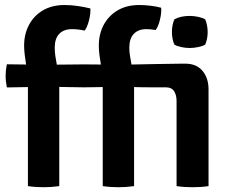

<svg xmlns="http://www.w3.org/2000/svg" viewBox="-20 -760 939 784"><path d="M831.5 0Q814 2.5 798 3.5Q782 4.5 766 4.5Q750.5 4.5 734.5 3.5Q718.5 2.5 701 0V-348Q701 -371.5 691 -387.5Q681 -403.5 655.5 -403.5H586.5Q571.5 -403.5 556.8 -403.8Q542 -404 527.5 -404.5V0Q509 2.5 493.8 3.5Q478.5 4.5 463.5 4.5Q449 4.5 433.2 3.5Q417.5 2.5 399.5 0V-404.5L332 -403.5H315.5L222 -405V0Q203 2.5 188 3.5Q173 4.5 158 4.5Q143.5 4.5 127.8 3.5Q112 2.5 94 0V-404.5L8 -403Q3 -427.5 3 -451Q3 -473.5 8 -497.5L86.5 -496.5Q83.5 -516 81 -535.8Q78.5 -555.5 78.5 -574Q78.5 -621 98.5 -658.5Q118.5 -696 155.5 -717.8Q192.5 -739.5 243 -739.5Q272 -739.5 299.5 -735.2Q327 -731 349 -725.5Q350.5 -704 343.2 -676Q336 -648 325.5 -635Q315.5 -637.5 302 -639.2Q288.5 -641 274 -641Q240.5 -641 222 -621.8Q203.5 -602.5 203.5 -565.5Q203.5 -549 206 -531.5Q208.5 -514 212 -496L315.5 -497H332L392 -496.5Q388.5 -516 386 -535.8Q383.5 -555.5 383.5 -574Q383.5 -621 403.5 -658.5Q423.5 -696 460.5 -717.8Q497.5 -739.5 548 -739.5Q571.5 -739.5 595.5 -736.5Q619.5 -733.5 638 -728.5Q640 -707.5 633 -679Q626 -650.5 615.5 -637.5Q594.5 -641 577.5 -641Q545 -641 526.5 -621.8Q508 -602.5 508 -565.5Q508 -549 510.8 -531.8Q513.5 -514.5 517 -496.5Q567.5 -497.5 618 -498.5Q668.5 -499.5 719 -500H737.5Q782 -500 806.8 -470.8Q831.5 -441.5 831.5 -395ZM682 -629.5Q682 -657.5 692 -681Q717 -695 755 -695Q771.5 -695 790 -691Q808.5 -687 818 -681Q823 -669.5 825.5 -655.5Q828 -641.5 828 -629.5Q828 -601.5 818 -578Q809 -572 790.2 -568Q771.5 -564 755 -564Q738 -564 720 -567.8Q702 -571.5 692 -578Q682 -601.5 682 -629.5Z"/></svg>

Font: Signika SC SemiBold
Style: Regular
Weight: 600
Designer: Anna Giedryś
Foundry: Anna Giedryś
Version: Version 2.000; ttfautohint (v1.8.3) -l 8 -r 50 -G 200 -x 9 -